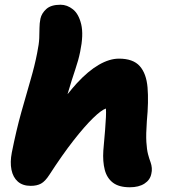

<svg xmlns="http://www.w3.org/2000/svg" viewBox="-20 -780 733 812"><path d="M110 6Q76 6 55.5 -12Q35 -30 28.5 -62Q22 -94 30 -135Q49 -230 70 -305Q91 -380 109 -441.5Q127 -503 137 -555Q145 -594 146 -618.5Q147 -643 147 -662Q147 -681 151 -701Q156 -724 176 -742Q196 -760 236 -760Q264 -760 288.5 -740.5Q313 -721 323.5 -677Q334 -633 319 -561Q312 -526 298 -485Q284 -444 266 -383Q266 -382 266 -382Q286 -407 305 -428Q353 -480 398 -506Q443 -532 483 -532Q543 -532 571 -500.5Q599 -469 604 -410Q609 -351 601 -267Q597 -212 599 -179.5Q601 -147 606 -128Q611 -109 617 -93Q621 -82 622 -69.5Q623 -57 620 -45Q615 -19 591 -3.5Q567 12 529 12Q483 12 457.5 -7.5Q432 -27 423 -62Q414 -97 417 -143Q422 -197 424.5 -230.5Q427 -264 428 -284.5Q429 -305 428 -321Q409 -315 373.5 -280.5Q338 -246 291 -186Q244 -126 189 -41Q171 -13 153.5 -3.5Q136 6 110 6Z"/></svg>

Font: Shantell Sans Light ExtraBold
Style: Italic
Weight: 800
Italic angle: -11°
Version: Version 1.008;[ac192a2d6]